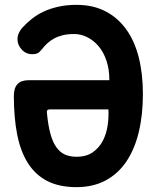

<svg xmlns="http://www.w3.org/2000/svg" viewBox="-20 -760 640 790"><path d="M185 -310Q178 -310 175 -306.5Q172 -303 173 -296Q178 -244 187.5 -209.5Q197 -175 212 -154Q227 -133 247.5 -124Q268 -115 295 -115Q336 -115 362.5 -134Q389 -153 403.5 -181.5Q418 -210 423 -244.5Q428 -279 426 -310ZM295 -740Q363 -740 414 -713.5Q465 -687 499.5 -639Q534 -591 551 -523.5Q568 -456 568 -373Q568 -287 551 -216.5Q534 -146 500 -95.5Q466 -45 414.5 -17.5Q363 10 295 10Q223 10 174 -15.5Q125 -41 94.5 -89.5Q64 -138 50.5 -207.5Q37 -277 37 -365Q37 -398 52 -414Q67 -430 98 -430H430Q430 -475 418 -510.5Q406 -546 385.5 -570Q365 -594 339 -607Q313 -620 285 -620Q258 -620 238 -615Q218 -610 202.5 -601.5Q187 -593 175 -582Q163 -571 153 -558Q143 -545 134.5 -541Q126 -537 113 -537Q87 -537 69.5 -556Q52 -575 52 -598Q52 -611 57 -623Q62 -635 71 -645Q89 -665 111 -682.5Q133 -700 160 -712.5Q187 -725 220.5 -732.5Q254 -740 295 -740Z"/></svg>

Font: Maple Mono ExtraBold
Style: Regular
Weight: 800
Monospace: yes
Designer: subframe7536
Version: Version 7.000